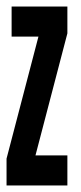

<svg xmlns="http://www.w3.org/2000/svg" viewBox="-22 -567 248 587"><path d="M-2 0H184V-92H86.5L184 -465V-547H13.5V-455H95.5L-2 -82Z"/></svg>

Font: League Gothic SemiCondensed
Style: Regular
Weight: 400
Width: 4
Designer: The League of Moveable Type
Version: Version 1.600; ttfautohint (v1.8.3)